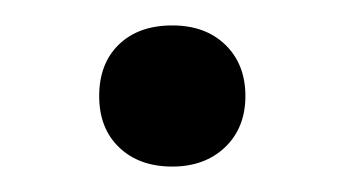

<svg xmlns="http://www.w3.org/2000/svg" viewBox="-20 -355 270 151"><path d="M115.5 -224Q89.5 -224 73.8 -239Q58 -254 58 -279.5Q58 -305 73.5 -320Q89 -335 115.5 -335Q141.5 -335 157.2 -319.8Q173 -304.5 173 -279.5Q173 -254.5 157 -239.2Q141 -224 115.5 -224Z"/></svg>

Font: Encode Sans SC
Style: Regular
Weight: 400
Version: Version 3.002